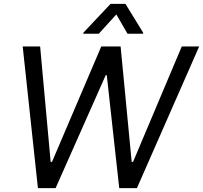

<svg xmlns="http://www.w3.org/2000/svg" viewBox="-20 -966 1043 986"><path d="M174.7 0H265.6L522.7 -579.5H528.4L592.3 0H683.2L1002.8 -727.3H913.4L663.4 -134.9H656.2L599.4 -727.3H500L247.2 -134.9H240.1L186.1 -727.3H96.6ZM407.7 -792.6H487.2L577.4 -892L634.9 -792.6H714.5L715.2 -798.3L624.3 -946H547.6L408.4 -798.3Z"/></svg>

Font: Magic Ui Pro
Style: Italic
Weight: 400
Italic angle: -9.39999°
Designer: Stefan Endress, Andreas Faust
Version: Version 1.000;FEAKit 1.0